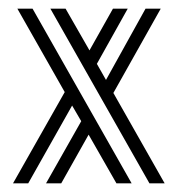

<svg xmlns="http://www.w3.org/2000/svg" viewBox="-20 -422 409 442"><path d="M324 0 96 -402H131L186 -306L240 -402H274L203 -275L224 -238L315 -402H350L241 -208L359 0ZM10 0 129 -210 20 -402H55L283 0H248L184 -112L121 0H86L167 -143L146 -179L45 0Z"/></svg>

Font: Zen Tokyo Zoo
Style: Regular
Weight: 400
Designer: Yoshimichi Ohira
Foundry: A-1 Corp ZenFonts
Version: Version 1.002; ttfautohint (v1.8.3)